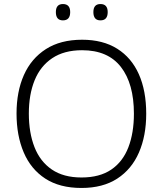

<svg xmlns="http://www.w3.org/2000/svg" viewBox="-20 -922 808 952"><path d="M705 -358Q705 -249 669 -166Q633 -83 561.5 -36.5Q490 10 384 10Q276 10 204.5 -36.5Q133 -83 97.5 -166.5Q62 -250 62 -359Q62 -468 98.5 -550Q135 -632 207.5 -678.5Q280 -725 387 -725Q490 -725 561 -680.5Q632 -636 668.5 -554Q705 -472 705 -358ZM123 -359Q123 -264 151 -192.5Q179 -121 237 -81.5Q295 -42 384 -42Q474 -42 531.5 -81Q589 -120 616.5 -191.5Q644 -263 644 -358Q644 -507 579.5 -590Q515 -673 387 -673Q298 -673 239 -633.5Q180 -594 151.5 -523.5Q123 -453 123 -359ZM257 -862Q257 -902 292 -902Q328 -902 328 -862Q328 -821 292 -821Q257 -821 257 -862ZM443 -862Q443 -902 478 -902Q514 -902 514 -862Q514 -821 478 -821Q443 -821 443 -862Z"/></svg>

Font: Noto Sans Myanmar Light
Style: Regular
Weight: 300
Designer: Monotype Design Team
Foundry: Monotype Imaging Inc.
Version: Version 2.107; ttfautohint (v1.8.4.7-5d5b)